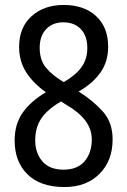

<svg xmlns="http://www.w3.org/2000/svg" viewBox="-20 -744 512 774"><path d="M237 -724Q319 -724 367.5 -679Q416 -634 416 -556Q416 -495 384.5 -451Q353 -407 297 -375Q356 -338 395 -294Q434 -250 434 -182Q434 -96 381 -43Q328 10 240 10Q143 10 91 -41Q39 -92 39 -178Q39 -244 72 -290.5Q105 -337 165 -372Q113 -409 85 -453.5Q57 -498 57 -555Q57 -633 107 -678.5Q157 -724 237 -724ZM235 -654Q192 -654 166 -626.5Q140 -599 140 -551Q140 -502 165.5 -471Q191 -440 237 -413Q284 -440 308 -472.5Q332 -505 332 -551Q332 -599 306 -626.5Q280 -654 235 -654ZM122 -178Q122 -127 151 -93.5Q180 -60 236 -60Q292 -60 321 -94Q350 -128 350 -182Q350 -224 323.5 -258.5Q297 -293 245 -323L226 -335Q171 -303 146.5 -266.5Q122 -230 122 -178Z"/></svg>

Font: Noto Sans Myanmar Condensed
Style: Regular
Weight: 400
Width: 3
Designer: Monotype Design Team
Foundry: Monotype Imaging Inc.
Version: Version 2.107; ttfautohint (v1.8.4.7-5d5b)